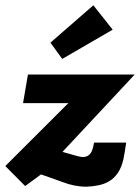

<svg xmlns="http://www.w3.org/2000/svg" viewBox="-39 -692 528 725"><path d="M288 13Q241.5 13 196 -5L116 -33.5L56 10.5L-19 -65L219 -302.5H48L66.5 -410.5H469.5L197 -118.5L253.5 -102.5Q264 -99.5 273.5 -99Q295 -99 305.5 -117Q312.5 -130 316 -153.5H437.5Q432.5 -119 427 -91Q413.5 -29.5 369.5 -5.5Q341.5 10.5 288 13ZM196 -469.5 151.5 -531 313.5 -672 386.5 -580Z"/></svg>

Font: Lucymar Sans
Style: Bold Italic
Weight: 700
Italic angle: -10°
Foundry: The League of Moveable Type (original font) / Main changes by Cristiano Sobral with portions from Mirco Monsees
Version: Version 2.00;August 30, 2020;FontCreator 13.0.0.2681 64-bit